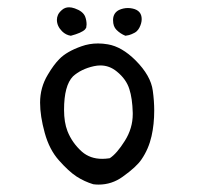

<svg xmlns="http://www.w3.org/2000/svg" viewBox="-20 -517 540 524"><path d="M366.7 -464.8Q366.7 -488.3 341.8 -493.7Q335.4 -495.1 329.1 -495.1Q316.4 -495.1 304.7 -489.7Q289.6 -481.9 288.6 -464.4Q288.6 -462.9 288.6 -461.4Q288.6 -444.8 297.9 -435.5Q308.6 -424.8 322.3 -419.4Q333.5 -420.9 339.4 -423.8Q349.1 -427.7 353.5 -432.1Q357.9 -436.5 360.4 -441.4Q366.7 -453.6 366.7 -464.8ZM215.3 -441.4Q216.3 -446.8 216.3 -450.2Q216.3 -461.4 212.4 -471.7Q206.5 -486.3 184.1 -494.1Q175.3 -497.1 168.5 -497.1Q157.2 -497.1 148.9 -489.7Q141.1 -482.9 138.2 -476.3Q135.3 -469.7 135.3 -462.9Q135.3 -445.8 149.4 -431.6Q159.7 -421.4 173.3 -419.4Q202.6 -427.2 211.9 -436.5Q214.4 -439.5 215.3 -441.4ZM258.8 -83.5Q226.1 -83.5 203.6 -103Q176.8 -127 164.1 -159.2Q154.8 -183.1 154.8 -217.3Q154.8 -283.7 179.2 -308.6Q201.2 -328.6 236.3 -336.4Q245.6 -338.4 253.9 -338.4Q278.8 -338.4 298.8 -321.8Q324.7 -300.8 333 -273.9Q341.3 -248.5 342.3 -209Q342.3 -207.5 342.3 -205.6Q342.3 -167 320.8 -132.8Q298.8 -97.7 279.8 -85.4L278.3 -85Q267.6 -83.5 258.8 -83.5ZM249 -13.2Q285.2 -13.2 314.9 -34.7Q352.5 -61.5 366.2 -82Q385.7 -110.4 393.6 -145.5Q400.9 -177.7 400.9 -215.3Q400.9 -241.2 397 -269.5Q391.6 -310.5 350.1 -352.1Q312.5 -389.6 274.4 -396Q260.7 -398.4 247.6 -398.4Q223.6 -398.4 202.1 -390.6Q162.1 -376.5 142.1 -356Q126.5 -340.3 110.4 -313Q89.4 -278.3 89.4 -236.8Q89.4 -200.2 102.1 -154.3Q114.7 -108.4 141.1 -79.1Q167.5 -49.3 189 -35.2Q210.4 -21.5 234.4 -14.2Q241.7 -13.2 249 -13.2Z"/></svg>

Font: NaikaiFont
Style: Light
Weight: 300
Version: Version 1.89